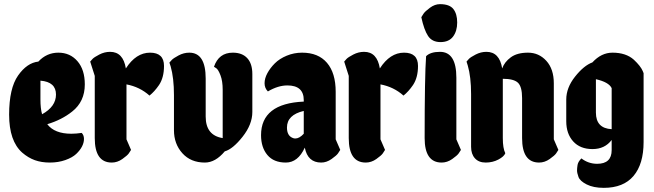

<svg xmlns="http://www.w3.org/2000/svg" viewBox="-20 -784 3156 926"><path d="M374 -143Q385 -132 385 -114Q385 -96 375.5 -77.5Q366 -59 347.5 -41.5Q329 -24 295 -12Q261 0 220.5 0Q180 0 148 -11.5Q116 -23 87 -48Q24 -104 24 -231Q24 -358 67 -419.5Q110 -481 165 -487Q205 -530 261.5 -530Q318 -530 353.5 -489Q389 -448 389 -377Q389 -294 328 -246Q278 -206 208 -185Q243 -139 324 -139Q347 -139 374 -143ZM250 -328Q250 -389 175 -395V-305Q175 -260 183 -233Q250 -270 250 -328Z M519 0Q437 0 437 -118V-418L415 -487Q419 -492 426.5 -500Q434 -508 459 -521Q484 -534 511 -534Q574 -534 587 -454Q636 -530 703.5 -530Q771 -530 771 -466Q771 -410 747 -374Q725 -342 701 -323Q654 -365 590 -377V-112L612 -61Q608 -54 601 -44Q594 -34 570 -17Q546 0 519 0Z M1012 -462Q1035 -530 1103 -530Q1148 -530 1172.5 -503.5Q1197 -477 1197 -427V-244Q1197 -184 1150 -124.5Q1103 -65 1064 -54Q1019 0 968 0Q900 0 859.5 -45Q819 -90 819 -156V-325Q819 -408 803 -464L797 -482Q801 -487 808.5 -495Q816 -503 841 -516.5Q866 -530 893 -530Q972 -530 972 -405V-222Q972 -131 1054 -118V-351Q1054 -393 1043.5 -420.5Q1033 -448 1023 -455Z M1445 -301Q1445 -372 1366 -372Q1321 -372 1272 -343Q1256 -359 1256 -382.5Q1256 -406 1269.5 -431Q1283 -456 1305.5 -478.5Q1328 -501 1363 -515.5Q1398 -530 1437 -530Q1515 -530 1557 -481Q1599 -432 1599 -341V-112L1621 -61Q1617 -54 1610 -44Q1603 -34 1579 -17Q1555 0 1529 0Q1464 0 1450 -72Q1417 0 1358.5 0Q1300 0 1269.5 -36.5Q1239 -73 1239 -132Q1239 -285 1445 -294ZM1364 -169Q1364 -130 1391 -119Q1397 -116 1404 -116Q1424 -116 1445 -139V-249Q1364 -230 1364 -169Z M1744 0Q1662 0 1662 -118V-418L1640 -487Q1644 -492 1651.5 -500Q1659 -508 1684 -521Q1709 -534 1736 -534Q1799 -534 1812 -454Q1861 -530 1928.5 -530Q1996 -530 1996 -466Q1996 -410 1972 -374Q1950 -342 1926 -323Q1879 -365 1815 -377V-112L1837 -61Q1833 -54 1826 -44Q1819 -34 1795 -17Q1771 0 1744 0Z M2110 0Q2028 0 2028 -118Q2028 -418 2035 -513Q2056 -534 2102 -534Q2181 -534 2181 -409V-112L2203 -61Q2199 -54 2192 -44Q2185 -34 2161 -17Q2137 0 2110 0ZM2012 -701Q2016 -708 2023 -718.5Q2030 -729 2053.5 -746.5Q2077 -764 2102 -764Q2148 -764 2166.5 -740.5Q2185 -717 2185 -675.5Q2185 -634 2165 -607.5Q2145 -581 2104.5 -581Q2064 -581 2044.5 -610.5Q2025 -640 2012 -701Z M2405 -118Q2405 -69 2417 -45Q2411 -29 2383.5 -14.5Q2356 0 2322.5 0Q2289 0 2270.5 -20.5Q2252 -41 2252 -76V-330Q2252 -413 2236 -468L2230 -487Q2234 -492 2241.5 -500Q2249 -508 2274 -521Q2299 -534 2326 -534Q2389 -534 2402 -454Q2413 -485 2443.5 -507.5Q2474 -530 2526.5 -530Q2579 -530 2615 -490.5Q2651 -451 2651 -382V-112L2673 -61Q2669 -54 2662 -44Q2655 -34 2631 -17Q2607 0 2580 0Q2498 0 2498 -118V-311Q2498 -366 2478 -385Q2458 -404 2405 -404Z M2930 -109Q2897 -65 2837.5 -65Q2778 -65 2744.5 -102Q2711 -139 2711 -199V-304Q2711 -361 2753.5 -414.5Q2796 -468 2837 -483Q2880 -530 2934 -530Q2999 -530 3037 -496Q3070 -465 3080 -441L3084 -431V-99Q3084 7 3035.5 64.5Q2987 122 2892 122Q2842 122 2809.5 105.5Q2777 89 2770 69.5Q2763 50 2763 38.5Q2763 27 2765.5 11.5Q2768 -4 2784 -20Q2818 6 2860 6Q2930 6 2930 -60ZM2854 -241Q2854 -165 2930 -161V-359Q2916 -388 2854 -402Z"/></svg>

Font: Chela One
Style: Regular
Weight: 400
Designer: Miguel Hernandez
Foundry: LatinoType
Version: Version 1.001